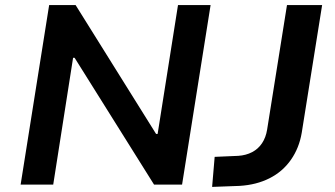

<svg xmlns="http://www.w3.org/2000/svg" viewBox="-20 -725 1314 754"><path d="M61 0 173 -705H277L593 -199H599L679 -705H807L695 0H585L273 -498H267L189 0ZM813 9 823 -109 916 -113Q946 -115 970 -127.5Q994 -140 1009 -162.5Q1024 -185 1029 -216L1107 -705H1245L1165 -204Q1155 -144 1122.5 -97.5Q1090 -51 1038.5 -25Q987 1 921 5Z"/></svg>

Font: Nunito Sans 6pt
Style: Bold Italic
Weight: 700
Italic angle: -9°
Version: Version 3.101;gftools[0.9.27]